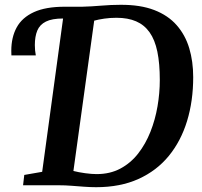

<svg xmlns="http://www.w3.org/2000/svg" viewBox="-20 -771 840 799"><path d="M380 8Q356 8 329.5 6Q303 4 276.8 2Q250.5 0 226 0H76L81 -43L155.5 -56L242.5 -694L228 -718.5L249 -743H322Q360.5 -744 401.2 -747.5Q442 -751 481.5 -751Q564 -751.5 621.8 -729.2Q679.5 -707 715.2 -666.2Q751 -625.5 767.5 -570.5Q784 -515.5 784 -450Q784 -351 758.5 -267.5Q733 -184 682.5 -122.2Q632 -60.5 556.2 -26.2Q480.5 8 380 8ZM382 -46.5Q438 -46.5 481 -69.5Q524 -92.5 555 -132.2Q586 -172 606 -222.5Q626 -273 635.5 -328.5Q645 -384 645 -438Q645 -507 634.8 -556.2Q624.5 -605.5 602.5 -636.5Q580.5 -667.5 546.5 -682.2Q512.5 -697 464.5 -697Q438 -697 414 -693.5Q390 -690 372 -685L285.5 -59.5Q307 -54 334.5 -50.2Q362 -46.5 382 -46.5ZM27.5 -540.5Q27.5 -545.5 27.2 -549.8Q27 -554 27 -559.5Q27 -616 49.5 -657Q72 -698 121 -720.5Q170 -743 249 -743L242.5 -694Q196.5 -694 171 -681.2Q145.5 -668.5 135.2 -643.8Q125 -619 125 -583.5Q125 -572 126 -561.5Q127 -551 129 -540.5Z"/></svg>

Font: Merriweather 24pt SemiBold
Style: Italic
Weight: 600
Italic angle: -7.8°
Version: Version 2.101